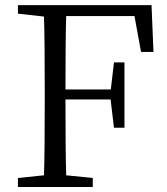

<svg xmlns="http://www.w3.org/2000/svg" viewBox="-20 -749 669 769"><path d="M518.6 -684.6H245.1Q242.2 -589.8 242.2 -390.6H423.8L436.5 -499H478.5V-237.3H436.5L422.9 -350.6H242.2Q242.2 -142.6 245.1 -46.9L351.6 -36.1V0H51.8V-36.1L156.2 -46.9Q159.2 -142.6 159.2 -336.9V-391.6Q159.2 -586.9 156.2 -682.6L51.8 -694.3V-728.5H586.9L594.7 -541H544.9Z"/></svg>

Font: GenYoMin JP Regular
Style: Regular
Weight: 400
Version: Version 1.001;PS 1;hotconv 16.6.51;makeotf.lib2.5.65220 DEVE